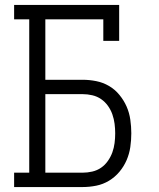

<svg xmlns="http://www.w3.org/2000/svg" viewBox="-20 -755 640 775"><path d="M37 0V-58H98V-677H37V-735H461V-590H397V-677H163V-433H314Q341 -433 368.5 -427.5Q396 -422 420 -408Q444 -394 462 -372Q480 -350 491 -325Q502 -300 506 -272Q510 -244 510 -217Q510 -189 506 -161.5Q502 -134 491 -108.5Q480 -83 462 -61.5Q444 -40 420 -25.5Q396 -11 368.5 -5.5Q341 0 314 0ZM314 -58Q333 -58 352.5 -62.5Q372 -67 388 -78Q404 -89 415.5 -105.5Q427 -122 433.5 -140Q440 -158 442.5 -177.5Q445 -197 445 -217Q445 -236 442.5 -255.5Q440 -275 433.5 -293.5Q427 -312 415.5 -328Q404 -344 388 -355Q372 -366 352.5 -370.5Q333 -375 314 -375H163V-58Z"/></svg>

Font: Iosevka Slab Light Extended
Style: Regular
Weight: 300
Width: 7
Monospace: yes
Designer: Belleve Invis
Foundry: Belleve Invis
Version: Version 11.1.0; ttfautohint (v1.8.3)